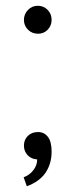

<svg xmlns="http://www.w3.org/2000/svg" viewBox="-20 -545 262 666"><path d="M112 -428Q132 -428 145.5 -442Q159 -456 159 -476Q159 -497 145 -511Q131 -525 111 -525Q91 -525 77 -510.5Q63 -496 63 -476Q63 -456 77 -442Q91 -428 112 -428ZM73 101Q117 85 138 54Q159 23 159 -19Q159 -54 146 -70.5Q133 -87 112 -87Q90 -87 76.5 -73.5Q63 -60 63 -40Q63 -20 76 -6.5Q89 7 109 8Q109 28 96 45Q83 62 62 70Z"/></svg>

Font: Secuela Light
Style: Regular
Weight: 300
Designer: Fernando Haro
Foundry: deFharo
Version: Version 1.708